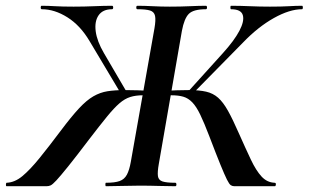

<svg xmlns="http://www.w3.org/2000/svg" viewBox="-55 -645 1069 665"><path d="M312 0Q310 0 310 -6Q310 -12 312 -12Q343 -12 359.5 -18Q376 -24 384.5 -40Q393 -56 398 -84L480 -547Q485 -576 482 -590Q479 -604 465 -608.5Q451 -613 421 -613Q417 -613 417 -619Q417 -625 421 -625Q446 -625 474 -623.5Q502 -622 533 -622Q570 -622 602.5 -623.5Q635 -625 658 -625Q662 -625 662 -619Q662 -613 658 -613Q615 -613 599 -597Q583 -581 575 -538L495 -77Q490 -49 492 -35Q494 -21 508 -16.5Q522 -12 552 -12Q556 -12 556 -6Q556 0 552 0Q526 0 495 -1Q464 -2 428 -2Q396 -2 366 -1Q336 0 312 0ZM-32 0Q-35 0 -34.5 -6Q-34 -12 -32 -12Q-4 -13 22.5 -35Q49 -57 81.5 -97Q114 -137 156 -193Q192 -241 218.5 -269.5Q245 -298 268.5 -311.5Q292 -325 317.5 -329Q343 -333 378 -333Q416 -333 477 -330L475 -312Q465 -313 456.5 -314Q448 -315 440 -315Q415 -315 396 -309Q377 -303 358.5 -287Q340 -271 315.5 -241Q291 -211 255 -164Q208 -102 181 -68.5Q154 -35 140.5 -20.5Q127 -6 120.5 -3Q114 0 106 0ZM366 -317 255 -503Q223 -557 178.5 -585Q134 -613 90 -613Q86 -613 86 -619Q86 -625 89 -625Q112 -625 136 -623.5Q160 -622 200 -622Q237 -622 271 -623.5Q305 -625 333 -625Q337 -625 337 -619Q337 -613 333 -613Q301 -613 286.5 -592Q272 -571 276.5 -536.5Q281 -502 305 -461L384 -326ZM757 0Q750 0 744.5 -3.5Q739 -7 731 -23Q723 -39 708.5 -74.5Q694 -110 670 -173Q652 -220 638.5 -248Q625 -276 611 -290.5Q597 -305 580 -310Q563 -315 538 -315Q529 -315 521 -314Q513 -313 502 -312V-330Q564 -333 599 -333Q635 -333 659 -327.5Q683 -322 700.5 -306.5Q718 -291 734.5 -261.5Q751 -232 772 -184Q796 -130 814 -92Q832 -54 851 -33.5Q870 -13 896 -12Q901 -12 900.5 -6Q900 0 897 0ZM609 -317 595 -326 717 -461Q756 -504 774 -538Q792 -572 786 -592.5Q780 -613 745 -613Q743 -613 743 -619Q743 -625 745 -625Q777 -625 810.5 -623.5Q844 -622 880 -622Q921 -622 945.5 -623.5Q970 -625 991 -625Q994 -625 994 -619Q994 -613 991 -613Q948 -613 893.5 -582.5Q839 -552 787 -498Z"/></svg>

Font: Cormorant Garamond Light
Style: Italic
Weight: 300
Italic angle: -10°
Designer: Christian Thalmann (Catharsis Fonts)
Foundry: Catharsis Fonts
Version: Version 4.001